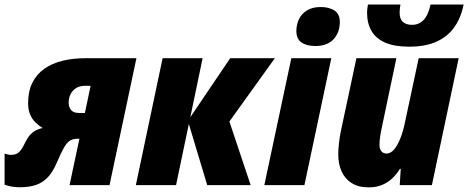

<svg xmlns="http://www.w3.org/2000/svg" viewBox="-40 -807 2041 837"><path d="M46.4 9.3Q26.9 9.3 10.7 6.3Q-5.4 3.4 -20 -1.5V-137.2Q-12.2 -134.8 -5.1 -133.3Q2 -131.8 6.8 -131.8Q19.5 -131.8 29.1 -135.3Q38.6 -138.7 46.9 -147.7Q55.2 -156.7 63.5 -173.3Q72.8 -193.4 83 -208.5Q93.3 -223.6 108.4 -233.9Q123.5 -244.1 146 -249Q129.9 -258.8 115.2 -272.7Q100.6 -286.6 91.6 -307.4Q82.5 -328.1 82.5 -357.4Q82.5 -409.2 101.1 -446.3Q119.6 -483.4 153.1 -507.1Q186.5 -530.8 232.2 -542Q277.8 -553.2 331.5 -553.2H554.7L437.5 0H263.2L306.2 -202.1H296.9Q278.8 -202.1 265.6 -194.3Q252.4 -186.5 239.5 -164.6Q226.6 -142.6 208 -98.6Q190.4 -57.1 168 -33.7Q145.5 -10.3 116 -0.5Q86.4 9.3 46.4 9.3ZM305.2 -314.5H330.1L355 -433.1H333Q307.1 -433.1 290.8 -422.4Q274.4 -411.6 266.8 -394.8Q259.3 -377.9 259.3 -359.4Q259.3 -340.3 269.8 -327.4Q280.3 -314.5 305.2 -314.5Z M552.2 0 668.9 -553.2H843.3L789.6 -295.9L963.4 -553.2H1158.2L960 -277.3L1052.7 0H863.3L783.2 -266.6L727.5 0Z M1112.3 0 1230 -553.2H1404.3L1287.1 0ZM1335.4 -606.4Q1296.9 -606.4 1274.4 -621.8Q1252 -637.2 1252 -671.4Q1252 -700.2 1263.7 -724.1Q1275.4 -748 1299.1 -762.2Q1322.8 -776.4 1357.9 -776.4Q1394.5 -776.4 1418 -761.2Q1441.4 -746.1 1441.4 -711.4Q1441.4 -665.5 1414.1 -636Q1386.7 -606.4 1335.4 -606.4Z M1567.4 9.8Q1522.5 9.8 1492.9 -9Q1463.4 -27.8 1449 -60.1Q1434.6 -92.3 1434.6 -133.8Q1434.6 -156.2 1437.5 -181.2Q1440.4 -206.1 1444.8 -230L1513.7 -553.2H1688L1624 -249Q1620.1 -231.4 1617.2 -211.4Q1614.3 -191.4 1614.3 -176.3Q1614.3 -157.2 1622.6 -147.5Q1630.9 -137.7 1645.5 -137.7Q1662.1 -137.7 1677 -154.3Q1691.9 -170.9 1704.6 -202.1Q1717.3 -233.4 1726.1 -276.9L1785.2 -553.2H1959.5L1842.8 0H1702.6L1707 -70.8H1703.6Q1686.5 -43.9 1666.3 -26.1Q1646 -8.3 1621.6 0.7Q1597.2 9.8 1567.4 9.8ZM1743.2 -603.5Q1680.7 -603.5 1640.1 -620.8Q1599.6 -638.2 1579.8 -671.6Q1560.1 -705.1 1560.1 -752.9Q1560.1 -758.8 1561.3 -769Q1562.5 -779.3 1564 -787.1H1705.6Q1704.1 -778.3 1703.1 -768.8Q1702.1 -759.3 1702.1 -752Q1702.1 -724.6 1716.3 -711.7Q1730.5 -698.7 1755.9 -698.7Q1786.1 -698.7 1806.4 -719.7Q1826.7 -740.7 1836.9 -787.1H1981Q1969.7 -729.5 1940.4 -688.2Q1911.1 -647 1862.5 -625.2Q1814 -603.5 1743.2 -603.5Z"/></svg>

Font: Open Sans SemiCondensed ExtraBold
Style: Italic
Weight: 800
Width: 4
Italic angle: -12°
Designer: Monotype Design Team
Foundry: Monotype Imaging Inc.
Version: Version 3.003